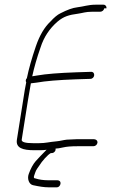

<svg xmlns="http://www.w3.org/2000/svg" viewBox="-20 -658 481 818"><path d="M433.6 -622.5C434.9 -630.8 429.2 -638 421 -638H387C355.8 -638 335.1 -629.8 309.7 -627C289.4 -624.7 266.4 -616.2 237.3 -601.3C225 -595.5 210.8 -583.7 194.7 -566C169.4 -542.3 148.9 -507.6 133.2 -462C115.4 -410 102.5 -364.4 94.5 -325C89.3 -319.5 88.4 -313.5 91.7 -307C90 -296.3 88 -285.7 85.6 -275L52 -63C46.3 -26.9 77.9 -18 125.9 -18H151.9C161.9 -18 170.2 -18.7 178.4 -20C160.5 -1.3 144 14.7 132.4 28.2C120.7 41.6 110.7 60.1 102.3 83.5C94.9 104.1 103.9 127.6 120.8 131C148.3 137 168.8 140 185.8 140H223.4C229.8 140 236.5 132.9 237.8 125C239.1 117.1 234.5 110 223.4 110H185.8C164.7 110 146.7 107.3 130.1 102C124.3 102 122.8 98 125.6 90C134 66.6 130.9 70.9 147.9 46.8C157.9 29.9 183.7 0.2 197 -6H202.6C208 -6 215.7 -12.7 216.7 -19C217.1 -21.7 217.1 -23.7 216.8 -25C224.1 -25 234.9 -26.7 249.3 -30C263.6 -33.3 283.1 -35 308.8 -35H377.8C386 -35 393.8 -41.1 395.1 -49.5C396.4 -57.8 390.7 -65 377.8 -65H308.8L264.5 -63C250.7 -61.6 236.1 -57.3 221.8 -56C187.3 -53 175 -48 146.2 -48H121.2C87.2 -48 70.9 -53 72.5 -63L99.1 -231L111.5 -303C119 -303.7 127.1 -304.7 136 -306C173.2 -312.8 229.6 -317.4 302 -320L364.5 -322C384.6 -322 387.8 -352 368.3 -352L305.9 -350C232 -347.4 174.8 -342.9 139.4 -336.5C130.1 -334.8 122.7 -333.7 117.3 -333C125.6 -371.2 137.4 -412.2 152.8 -456C166.7 -499.6 190.8 -536.3 225.2 -566C252.2 -588.4 272.6 -594.3 314.3 -600C332.2 -602.4 344.2 -608 372.8 -608H406.8C415 -608 422.8 -614.1 424.1 -622.5Z"/></svg>

Font: MewTooHand
Style: CondIta
Weight: 400
Designer: Mew Too, Robert Jablonski
Version: Version 0.77